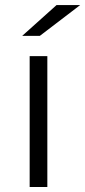

<svg xmlns="http://www.w3.org/2000/svg" viewBox="-20 -751 342 771"><path d="M99.1 0V-525.5H170.1V0ZM69.2 -607 207 -730.6H301.9L140 -607Z"/></svg>

Font: Montserrat Thin
Style: Regular
Weight: 100
Designer: Julieta Ulanovsky
Foundry: Julieta Ulanovsky
Version: Version 9.000